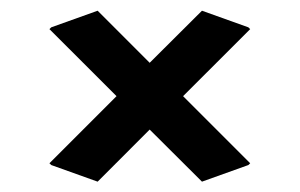

<svg xmlns="http://www.w3.org/2000/svg" viewBox="-20 -550 565 362"><path d="M73.2 -495.1 76.7 -498.5 164.1 -529.8 262.2 -431.6 360.8 -529.8 448.2 -498.5 451.7 -495.1 325.2 -368.7 451.7 -242.2 448.2 -238.8 360.8 -207.5 262.2 -305.7 164.1 -207.5 76.7 -238.8 73.2 -242.2 199.7 -368.7Z"/></svg>

Font: Nova Flat
Style: Book
Weight: 400
Version: Version 2.000